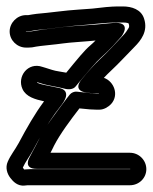

<svg xmlns="http://www.w3.org/2000/svg" viewBox="-22 -549 475 597"><path d="M383 -24V-23H382H71C65 -23 59 -22 53 -22C52 -23 50 -27 49 -28C57 -46 70 -62 80 -81C102 -122 125 -163 149 -196C169 -222 176 -231 180 -240C183 -246 192 -268 164 -275C151 -278 134 -281 120 -284C119 -284 95 -289 93 -293V-294C94 -294 94 -293 95 -293L105 -290C125 -283 158 -279 176 -274C189 -270 205 -270 213 -280C251 -326 278 -358 292 -370C306 -383 317 -393 329 -406C340 -418 348 -427 356 -436C356 -436 388 -478 338 -478C332 -478 324 -477 312 -476C271 -471 204 -469 167 -464C143 -461 93 -455 79 -452C75 -451 71 -451 66 -451H59H58C59 -451 59 -452 59 -452H66C80 -452 80 -455 96 -456C133 -459 188 -468 223 -470C266 -473 302 -479 343 -479H360C372 -479 377 -477 378 -476C381 -467 379 -464 378 -462C374 -455 368 -446 360 -438C336 -413 318 -392 289 -365C271 -348 251 -326 231 -301C231 -301 201 -267 248 -261C261 -259 269 -259 276 -259H284H286L285 -258H277C271 -258 252 -260 217 -264C209 -265 200 -261 195 -255C188 -246 180 -236 172 -225C147 -191 118 -154 101 -119C84 -85 80 -80 70 -60C70 -60 48 -24 92 -24H382ZM8 -451C8 -424 31 -401 59 -401H66C74 -401 82 -402 90 -404C98 -406 155 -411 174 -414C193 -417 248 -420 275 -423C271 -419 265 -413 259 -408C241 -393 220 -367 184 -323C178 -324 171 -325 161 -327C146 -329 133 -334 120 -338L110 -341C65 -357 30 -311 48 -272C59 -248 87 -240 115 -234C86 -195 61 -151 36 -104C24 -82 11 -67 2 -46C-6 -28 0 -9 10 4C19 16 33 30 54 28C60 27 66 27 71 27H382C410 27 433 5 433 -23C433 -51 410 -74 382 -74H135C138 -79 142 -88 146 -96C165 -133 198 -177 225 -212C251 -209 267 -208 278 -208H287C301 -208 314 -216 323 -225C349 -253 333 -296 301 -307C308 -314 315 -322 322 -328C351 -355 371 -378 396 -403C416 -423 439 -452 426 -491C417 -520 387 -529 360 -529H343C332 -529 321 -528 308 -527C276 -523 255 -521 220 -519C184 -517 130 -509 92 -506C81 -505 74 -503 66 -502H59C31 -502 8 -478 8 -451Z"/></svg>

Font: AppleStorm
Style: CBo
Weight: 400
Foundry: Cannot Into Space Fonts
Version: Version 1.01